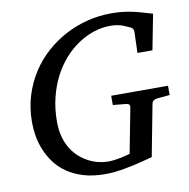

<svg xmlns="http://www.w3.org/2000/svg" viewBox="-79 -765 846 858"><g transform="rotate(-10 344.0 -335.5)"><path d="M618.2 -276.9Q608.4 -275.9 601.8 -271.7Q595.2 -267.6 592.8 -257.8L547.9 -22.9Q543 -21.5 530.8 -18.3Q518.6 -15.1 501.5 -10.7Q484.4 -6.3 463.6 -1.7Q442.9 2.9 420.4 7.1Q397.9 11.2 375.2 13.7Q352.5 16.1 332 16.1Q274.9 16.1 231.7 2.9Q188.5 -10.3 157 -32.5Q125.5 -54.7 104.5 -83.7Q83.5 -112.8 70.8 -144.5Q58.1 -176.3 53 -208Q47.9 -239.7 47.9 -268.1Q47.9 -332 64.9 -387.9Q82 -443.8 112.1 -490.5Q142.1 -537.1 182.9 -573.5Q223.6 -609.9 271.7 -635.3Q319.8 -660.6 372.6 -673.8Q425.3 -687 479 -687Q503.4 -687 524.7 -685.1Q545.9 -683.1 567.4 -679Q588.9 -674.8 612.5 -668.2Q636.2 -661.6 665 -652.8L633.8 -492.2H565.9L568.8 -584Q569.8 -595.2 564.5 -602.3Q559.1 -609.4 549.8 -611.8Q547.9 -612.3 541.5 -615.7Q535.2 -619.1 524.7 -623Q514.2 -627 499.5 -629.9Q484.9 -632.8 466.8 -632.8Q429.2 -632.8 391.8 -620.6Q354.5 -608.4 320.1 -585.4Q285.6 -562.5 256.1 -529.1Q226.6 -495.6 204.8 -453.4Q183.1 -411.1 170.7 -360.4Q158.2 -309.6 158.2 -252Q158.2 -211.4 167.5 -179.9Q176.8 -148.4 192.4 -124.5Q208 -100.6 228 -84Q248 -67.4 269.5 -56.9Q291 -46.4 312.5 -41.7Q334 -37.1 352.1 -37.1Q367.2 -37.1 382.6 -39.1Q397.9 -41 411.6 -43.9Q425.3 -46.9 436.3 -49.8Q447.3 -52.7 453.1 -54.2L492.2 -257.8Q493.7 -266.1 489.7 -271Q485.8 -275.9 472.2 -276.9L417 -282.2V-324.2H674.8V-282.2Z"/></g></svg>

Font: Charis SIL Phon
Style: Italic
Weight: 400
Italic angle: -11°
Foundry: SIL International
Version: Version 5.000